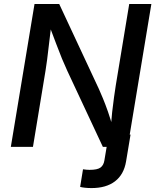

<svg xmlns="http://www.w3.org/2000/svg" viewBox="-20 -748 796 978"><path d="M388.2 204.1 402.8 114.3Q412.1 115.7 420.7 116.5Q429.2 117.2 436 117.2Q476.1 117.2 491.9 105.5Q507.8 93.8 511.7 69.3L533.7 -62.5H645L622.1 74.7Q610.8 141.1 565.9 175.5Q521 210 446.3 210Q428.2 210 412.8 208.3Q397.5 206.5 388.2 204.1ZM35.2 0 155.8 -727.5H281.7L483.9 -294.4Q492.2 -275.9 504.4 -246.6Q516.6 -217.3 530 -179Q543.5 -140.6 555.7 -94.7H543.9Q546.9 -136.2 551.3 -176.8Q555.7 -217.3 560.8 -252.7Q565.9 -288.1 569.8 -313.5L638.2 -727.5H751L630.4 0H503.9L322.8 -387.2Q309.1 -417 295.9 -448.7Q282.7 -480.5 266.8 -523.2Q251 -565.9 227.1 -628.4H242.2Q235.4 -570.8 229.7 -524.4Q224.1 -478 220 -443.8Q215.8 -409.7 211.9 -388.2L147.9 0Z"/></svg>

Font: Inter Medium
Style: Italic
Weight: 500
Italic angle: -9.3988°
Designer: Rasmus Andersson
Foundry: rsms
Version: Version 4.001;git-66647c0bb